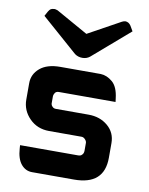

<svg xmlns="http://www.w3.org/2000/svg" viewBox="-84 -800 668 861"><g transform="rotate(10 250.5 -369.5)"><path d="M220 -555 55 -700 67 -722Q73 -731 76 -733Q84 -738 94 -738Q100 -738 107 -735H108L254 -653L401 -734Q409 -738 412 -738Q414 -739 416 -739Q432 -739 442 -724L456 -700L288 -555Q274 -544 254.5 -544Q235 -544 220 -555ZM155 -350V-318Q155 -316 156.5 -312Q158 -308 163.5 -303Q169 -298 178 -298H327Q379 -298 414.5 -268Q450 -238 450 -190V-123Q450 0 313 0H122Q92 0 72 -24Q52 -48 49 -95L48 -110H313Q316 -110 321 -111Q326 -112 331.5 -118.5Q337 -125 337 -136V-171Q337 -179 329.5 -187Q322 -195 313 -195H165Q111 -195 75.5 -231Q40 -267 40 -316V-391Q40 -432 72.5 -459.5Q105 -487 165 -487H349Q377 -486 402.5 -464.5Q428 -443 434 -391L436 -375H178Q166 -375 160.5 -367Q155 -359 155 -350Z"/></g></svg>

Font: FifthLeg
Style: Bold
Weight: 700
Designer: Jakub Steiner
Version: Version 1.0